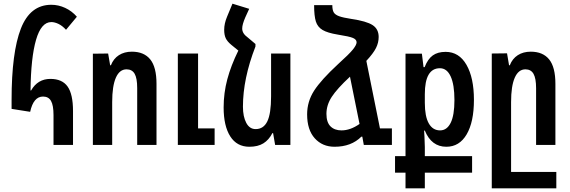

<svg xmlns="http://www.w3.org/2000/svg" viewBox="-20 -788 3097 1044"><path d="M271 -162Q271 -215 257.5 -239Q244 -263 214 -263Q162 -263 144 -180L43 -196V-245Q43 -503 93.5 -632.5Q144 -762 259 -762Q298 -762 334.5 -745Q371 -728 398 -697L339 -626Q319 -648 298 -658Q277 -668 259 -668Q204 -668 176 -571.5Q148 -475 146 -296H149Q185 -359 254 -359Q318 -359 347.5 -317.5Q377 -276 377 -184V0H271Z M485 -496 568 -497 579 -433H583Q597 -469 626.5 -488Q656 -507 697 -507Q763 -507 797 -465Q831 -423 831 -332V0H726V-309Q726 -363 712 -387Q698 -411 668 -411Q630 -411 610 -365.5Q590 -320 590 -233V0H485ZM947 -497H1057V-90H1147V0H947Z M1559 -497V0H1476L1465 -64H1461Q1442 -27 1412 -8.5Q1382 10 1336 10Q1268 10 1232 -46.5Q1196 -103 1196 -204Q1196 -282 1216 -357Q1236 -432 1276 -513L1238 -544Q1216 -562 1207.5 -580Q1199 -598 1199 -626Q1199 -660 1215 -698L1244 -768L1335 -740L1314 -694Q1297 -655 1297 -633Q1297 -619 1304.5 -607Q1312 -595 1331 -581L1370 -548H1369V-535Q1301 -360 1301 -208Q1301 -154 1319 -120Q1337 -86 1370 -86Q1413 -86 1433.5 -128Q1454 -170 1454 -264V-497Z M2111 -90V0H1958V-1L1950 -45H1945Q1890 10 1799 10Q1733 10 1691.5 -36Q1650 -82 1650 -166Q1650 -236 1688 -295Q1726 -354 1818 -439Q1879 -494 1899 -519Q1919 -544 1919 -558Q1919 -573 1899.5 -581.5Q1880 -590 1816 -600Q1761 -609 1734 -625Q1707 -641 1697.5 -671Q1688 -701 1688 -760H1787Q1787 -734 1794.5 -721Q1802 -708 1823.5 -700Q1845 -692 1891 -685Q1973 -673 2006 -651.5Q2039 -630 2039 -587Q2039 -556 2024.5 -527Q2010 -498 1972 -457L2046 -90ZM1935 -114 1883 -371Q1813 -306 1784 -261.5Q1755 -217 1755 -169Q1755 -123 1777 -101Q1799 -79 1837 -79Q1885 -79 1935 -114Z M2185 151H2128V61H2185V-496H2274L2283 -423H2289Q2306 -467 2333 -486.5Q2360 -506 2403 -506Q2476 -506 2516.5 -435.5Q2557 -365 2557 -245Q2557 -125 2517.5 -57.5Q2478 10 2407 10Q2326 10 2290 -78H2286L2288 -46L2290 12V61H2547V151H2290V236H2185ZM2451 -244Q2451 -328 2430.5 -372.5Q2410 -417 2372 -417Q2290 -417 2290 -276V-229Q2290 -155 2311.5 -117Q2333 -79 2373 -79Q2410 -79 2430.5 -120Q2451 -161 2451 -244Z M3005 147V236H2718H2654V-497L2737 -498L2748 -433H2752Q2766 -469 2795.5 -488Q2825 -507 2866 -507Q2932 -507 2966 -465Q3000 -423 3000 -332V0H2895V-308Q2895 -362 2881 -386.5Q2867 -411 2837 -411Q2799 -411 2779 -365.5Q2759 -320 2759 -233V147Z"/></svg>

Font: Noto Sans Armenian Medium Cond
Style: Regular
Weight: 500
Width: 3
Designer: Monotype Design team
Foundry: Monotype Imaging Inc.
Version: Version 1.000